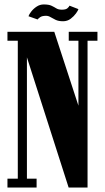

<svg xmlns="http://www.w3.org/2000/svg" viewBox="-20 -843 472 863"><path d="M13.5 0V-40H60V-660H13.5V-700H224L340.5 -343.5H332.5V-660H289V-700H418V-660H373.5V0H288.5L91 -616.5H101V-40H144.5V0ZM263.5 -747.5Q243 -747.5 230 -753.8Q217 -760 207.2 -766Q197.5 -772 187 -772Q169.5 -772 160.5 -765.8Q151.5 -759.5 149 -755.5L108 -770Q111 -779 120.8 -791.5Q130.5 -804 145 -813.5Q159.5 -823 176.5 -823Q199.5 -823 211.5 -817.2Q223.5 -811.5 233 -805.5Q242.5 -799.5 258 -799.5Q276 -799.5 283.2 -806Q290.5 -812.5 292.5 -817.5L332.5 -802Q331 -796 321.8 -783Q312.5 -770 297.8 -758.8Q283 -747.5 263.5 -747.5Z"/></svg>

Font: Imbue Thin 10pt Black
Style: Regular
Weight: 900
Version: Version 1.102